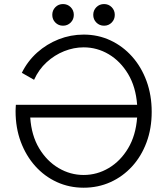

<svg xmlns="http://www.w3.org/2000/svg" viewBox="-20 -898 808 927"><path d="M56.6 -392.1H642.1Q635.7 -478.5 598.6 -540.5Q561.5 -602.5 505.1 -636Q448.7 -669.4 383.8 -669.4Q336.4 -669.4 289.8 -650.9Q243.2 -632.3 205.1 -597.4Q167 -562.5 144.5 -512.7L85.4 -546.4Q113.3 -603 159.4 -644.3Q205.6 -685.5 263.4 -708.3Q321.3 -731 383.8 -731Q453.6 -731 513.2 -703.1Q572.8 -675.3 617.7 -625Q662.6 -574.7 687.5 -506.6Q712.4 -438.5 712.4 -357.9Q712.4 -277.8 687.5 -210.7Q662.6 -143.6 617.7 -94.5Q572.8 -45.4 513.2 -18.6Q453.6 8.3 383.8 8.3Q314.5 8.3 254.6 -19Q194.8 -46.4 150.1 -96.2Q105.5 -146 80.3 -213.4Q55.2 -280.8 55.2 -361.3Q55.2 -368.7 55.7 -376.7Q56.2 -384.8 56.6 -392.1ZM383.8 -53.2Q448.7 -53.2 505.1 -86.7Q561.5 -120.1 598.6 -182.1Q635.7 -244.1 642.1 -330.6H126Q131.8 -244.1 168.9 -182.1Q206.1 -120.1 262.7 -86.7Q319.3 -53.2 383.8 -53.2ZM430.2 -826.2Q430.2 -848.1 445.3 -863.3Q460.4 -878.4 482.4 -878.4Q504.4 -878.4 519.3 -863.3Q534.2 -848.1 534.2 -826.2Q534.2 -804.2 519.3 -789.1Q504.4 -773.9 482.4 -773.9Q460.4 -773.9 445.3 -789.1Q430.2 -804.2 430.2 -826.2ZM232.4 -826.2Q232.4 -848.1 247.3 -863.3Q262.2 -878.4 284.2 -878.4Q306.2 -878.4 321.3 -863.3Q336.4 -848.1 336.4 -826.2Q336.4 -804.2 321.3 -789.1Q306.2 -773.9 284.2 -773.9Q262.2 -773.9 247.3 -789.1Q232.4 -804.2 232.4 -826.2Z"/></svg>

Font: Giphurs Light
Style: Regular
Weight: 300
Version: Version 0.920; ttfautohint (v1.8.4.7-5d5b)